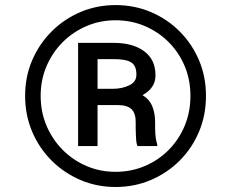

<svg xmlns="http://www.w3.org/2000/svg" viewBox="-20 -742 929 772"><path d="M81 -356.5Q81 -433.9 109.6 -500.2Q138.1 -566.4 188.4 -616.3Q238.6 -666.2 304.3 -693.9Q370 -721.6 444.6 -721.6Q519.9 -721.6 585.8 -693.9Q651.6 -666.2 701.7 -616.3Q751.8 -566.4 780 -500.2Q808.2 -433.9 808.2 -356.5Q808.2 -278.8 780 -212Q751.8 -145.2 701.7 -95.5Q651.6 -45.8 585.8 -17.9Q519.9 9.9 444.6 9.9Q370 9.9 304.3 -17.9Q238.6 -45.8 188.4 -95.5Q138.1 -145.2 109.6 -212Q81 -278.8 81 -356.5ZM143.5 -356.5Q143.5 -291.5 167.3 -236Q191.1 -180.4 232.6 -138.8Q274.1 -97.3 328.5 -74.2Q382.8 -51.1 444.6 -51.1Q507.1 -51.1 561.8 -74.2Q616.5 -97.3 657.8 -138.8Q699.2 -180.4 722.5 -236Q745.7 -291.5 745.7 -356.5Q745.7 -421.2 722.5 -476.4Q699.2 -531.6 657.8 -573Q616.5 -614.3 561.8 -637.4Q507.1 -660.5 444.6 -660.5Q382.8 -660.5 328.5 -637.4Q274.1 -614.3 232.6 -573Q191.1 -531.6 167.3 -476.4Q143.5 -421.2 143.5 -356.5ZM451.7 -319.6H372.2V-154.8H294V-569.6H437.5Q514.6 -569.6 560 -535.7Q605.5 -501.8 605.1 -438.9Q605.5 -388.1 552.9 -359.4Q581 -342.7 592.3 -314.6Q603.7 -286.6 603.7 -251.4V-224.4Q604.4 -183.2 612.2 -161.9V-154.8H532.7Q527.7 -166.5 526.8 -190.2Q525.9 -213.8 525.6 -224.4V-251.4Q525.9 -285.5 509.2 -302.6Q492.5 -319.6 451.7 -319.6ZM372.2 -504.3V-384.9H433.2Q470.9 -384.9 499.8 -399Q528.8 -413 528.4 -441.8Q528.8 -476.9 508.3 -490.6Q487.9 -504.3 437.5 -504.3Z"/></svg>

Font: Inter UI Black
Style: Regular
Weight: 900
Designer: Rasmus Andersson
Foundry: rsms
Version: 3.2;8d6f07862